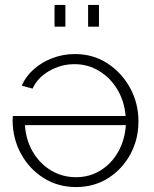

<svg xmlns="http://www.w3.org/2000/svg" viewBox="-20 -748 623 778"><path d="M288 10Q215 10 157 -26.5Q99 -63 65.5 -124Q32 -185 31 -259Q31 -268 32 -278H489Q484 -338 455.5 -385.5Q427 -433 381.5 -460.5Q336 -488 282 -488Q227 -488 179.5 -460.5Q132 -433 112 -389L68 -401Q84 -438 116.5 -467Q149 -496 192.5 -512.5Q236 -529 284 -529Q357 -529 415 -491.5Q473 -454 507 -392Q541 -330 541 -256Q541 -183 508 -122.5Q475 -62 418 -26Q361 10 288 10ZM288 -30Q343 -30 387.5 -57.5Q432 -85 459 -133Q486 -181 490 -241H81Q85 -180 113.5 -132Q142 -84 187.5 -57Q233 -30 288 -30ZM201 -640V-728H245V-640ZM337 -640V-728H381V-640Z"/></svg>

Font: Raleway Light
Style: Regular
Weight: 300
Designer: Matt McInerney, Pablo Impallari, Rodrigo Fuenzalida
Foundry: Matt McInerney, Pablo Impallari, Rodrigo Fuenzalida
Version: Version 4.026